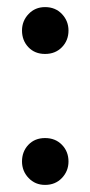

<svg xmlns="http://www.w3.org/2000/svg" viewBox="-20 -509 255 541"><path d="M107 -489Q136 -489 154.5 -469.5Q173 -450 173 -423Q173 -395 154.5 -376Q136 -357 107 -357Q78 -357 60 -376Q42 -395 42 -423Q42 -450 60.5 -469.5Q79 -489 107 -489ZM173 -54Q173 -27 154.5 -7.5Q136 12 107 12Q79 12 60.5 -7.5Q42 -27 42 -54Q42 -82 60 -101Q78 -120 107 -120Q136 -120 154.5 -101Q173 -82 173 -54Z"/></svg>

Font: Fira Sans Condensed
Style: Regular
Weight: 400
Width: 3
Designer: Carrois Corporate & Edenspiekermann AG
Foundry: Carrois Corporate GbR & Edenspiekermann AG
Version: Version 4.202;PS 004.202;hotconv 1.0.88;makeotf.lib2.5.64775